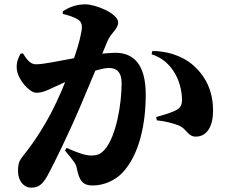

<svg xmlns="http://www.w3.org/2000/svg" viewBox="-20 -822 1040 884"><path d="M678 -572C726 -557 761 -526 786 -483C811 -440 818 -391 818 -361C818 -333 806 -321 783 -311C763 -302 745 -296 699 -283L702 -268C737 -265 784 -253 806 -243C841 -227 845 -192 883 -193C934 -194 961 -242 961 -312C961 -390 936 -463 870 -521C815 -570 738 -588 681 -587ZM269 -758C298 -751 325 -742 342 -730C352 -723 357 -712 357 -698C357 -676 345 -623 321 -554C244 -540 180 -526 146 -526C122 -526 107 -542 85 -577L74 -574C64 -553 53 -532 58 -499C65 -453 116 -395 147 -395C176 -395 197 -406 225 -419L280 -444C268 -414 255 -383 240 -352C195 -255 135 -164 89 -108C68 -82 63 -69 63 -33C63 13 92 42 122 42C155 42 174 31 199 -14C232 -74 301 -219 342 -314L419 -497C444 -504 465 -509 481 -509C523 -509 540 -483 540 -439C540 -346 516 -194 461 -132C446 -116 433 -106 400 -106C372 -106 336 -119 287 -141L279 -129C324 -75 330 -67 334 -45C346 15 365 32 407 32C458 32 509 9 542 -25C623 -109 651 -255 651 -386C651 -527 594 -579 511 -579C494 -579 473 -577 451 -575L475 -633C491 -671 524 -688 524 -719C524 -759 422 -802 373 -802C323 -802 292 -784 269 -770Z"/></svg>

Font: Noto Serif SC Black
Style: Regular
Weight: 900
Designer: Ryoko NISHIZUKA 西塚涼子 (kana & ideographs); Frank Grießhammer (Latin, Greek & Cyrillic); Wenlong ZHANG 张文龙 (bopomofo); San
Foundry: Adobe
Version: Version 2.001;hotconv 1.1.0;makeotfexe 2.6.0